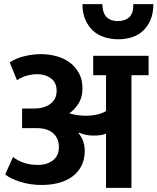

<svg xmlns="http://www.w3.org/2000/svg" viewBox="-20 -909 762 929"><path d="M722 -889Q722 -844 708 -812Q694 -780 671 -759Q648 -738 617.5 -728.5Q587 -719 553 -719Q516 -719 484 -729.5Q452 -740 429 -761.5Q406 -783 392.5 -815Q379 -847 379 -889H475Q477 -844 496.5 -825.5Q516 -807 550 -807Q585 -807 605.5 -826Q626 -845 625 -889ZM27 -607Q54 -626 95.5 -636.5Q137 -647 178 -647Q217 -647 253.5 -637Q290 -627 317.5 -606.5Q345 -586 362 -555Q379 -524 379 -481Q379 -437 358.5 -406Q338 -375 315 -361Q330 -356 350.5 -352.5Q371 -349 394 -349Q426 -349 452.5 -355.5Q479 -362 493 -372V-545H431V-639H699V-545H616V0H493V-263Q485 -258 468.5 -255.5Q452 -253 432 -253Q413 -253 396 -256.5Q379 -260 362 -267L360 -264Q374 -249 382 -226.5Q390 -204 390 -178Q390 -139 375 -108.5Q360 -78 333 -57Q306 -36 267.5 -25Q229 -14 181 -14Q127 -14 79 -29Q31 -44 5 -65L43 -149Q67 -131 96.5 -121Q126 -111 163 -111Q208 -111 236.5 -133.5Q265 -156 265 -197Q265 -239 237.5 -264Q210 -289 158 -289H87V-384H146Q194 -384 224 -406.5Q254 -429 254 -469Q254 -510 226.5 -530Q199 -550 161 -550Q135 -550 110 -543Q85 -536 62 -521Z"/></svg>

Font: Mukta
Style: Bold
Weight: 700
Designer: Girish Dalvi and Yashodeep Gholap
Foundry: Ek Type
Version: Version 2.538;PS 1.002;hotconv 16.6.51;makeotf.lib2.5.65220;